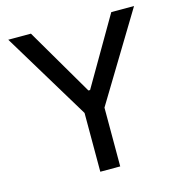

<svg xmlns="http://www.w3.org/2000/svg" viewBox="-107 -825 874 923"><g transform="rotate(-15 329.5 -364.0)"><path d="M16.1 -727.5H128.9L325.2 -392.1H333.5L528.8 -727.5H642.1L378.4 -292.5V0H279.3V-292.5Z"/></g></svg>

Font: Inter Cardless Tabular
Style: Regular
Weight: 400
Designer: Rasmus Andersson
Foundry: rsms
Version: Version 4.000;git-4fc901f